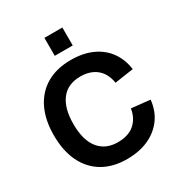

<svg xmlns="http://www.w3.org/2000/svg" viewBox="-217 -1100 1181 1259"><g transform="rotate(-30 373.0 -470.0)"><path d="M379 10Q273 10 197 -34.5Q121 -79 80 -163Q39 -247 39 -365Q39 -482 80 -565.5Q121 -649 197.5 -693.5Q274 -738 382 -738Q475 -738 544 -706Q613 -674 653.5 -616.5Q694 -559 704 -483L562 -462Q550 -536 503 -574.5Q456 -613 382 -613Q286 -613 236.5 -548.5Q187 -484 187 -365Q187 -243 238 -179.5Q289 -116 381 -116Q461 -116 507.5 -156Q554 -196 565 -266L706 -251Q697 -168 653 -109.5Q609 -51 539 -20.5Q469 10 379 10ZM305 -814V-950H441V-814Z"/></g></svg>

Font: BDO Grotesk DemiBold
Style: Regular
Weight: 600
Designer: Deni Anggara
Foundry: Lokal Container
Version: Version 2.000